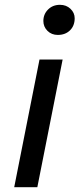

<svg xmlns="http://www.w3.org/2000/svg" viewBox="-20 -777 330 797"><path d="M144 -530H240L135 0H39ZM160 -690Q160 -718 179.5 -737.5Q199 -757 229 -757Q255 -757 272.5 -740.5Q290 -724 290 -701Q290 -670 270.5 -651Q251 -632 220 -632Q194 -632 177 -649Q160 -666 160 -690Z"/></svg>

Font: Idrija
Style: Italic
Weight: 500
Italic angle: -11.3°
Designer: Julieta Ulanovsky
Foundry: Julieta Ulanovsky
Version: Version 7.200